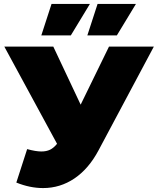

<svg xmlns="http://www.w3.org/2000/svg" viewBox="-20 -937 804 976"><path d="M762 -700 481 -173Q431 -79 358.5 -30Q286 19 199 19Q132 19 63 -9L118 -179Q162 -167 190 -167Q216 -167 234.5 -176Q253 -185 270 -206L2 -700H251L390 -405L534 -700ZM242 -917H437L340 -757H190ZM476 -917H671L574 -757H424Z"/></svg>

Font: CMG Sans Black
Style: Regular
Weight: 900
Designer: Julieta Ulanovsky
Foundry: Julieta Ulanovsky
Version: Version 7.200